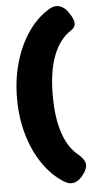

<svg xmlns="http://www.w3.org/2000/svg" viewBox="-60 -816 478 964"><g transform="rotate(-5 179.0 -333.5)"><path d="M205 -334Q205 -223 230 -147Q255 -71 303 -31Q331 -8 339 13.5Q347 35 328 66L324 71Q306 99 280.5 109Q255 119 226 102Q164 64 119 -1.5Q74 -67 49.5 -152Q25 -237 25 -334Q25 -431 49.5 -516Q74 -601 119 -666.5Q164 -732 226 -769Q255 -786 281 -776.5Q307 -767 324 -738L328 -733Q347 -703 346 -683.5Q345 -664 325 -652Q267 -615 236 -535.5Q205 -456 205 -334Z"/></g></svg>

Font: Winky Sans ExtraBold
Style: Regular
Weight: 800
Designer: Simon Atzbach
Foundry: typofactur
Version: Version 1.205